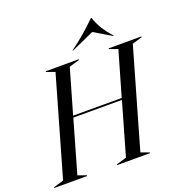

<svg xmlns="http://www.w3.org/2000/svg" viewBox="-212 -1072 1163 1214"><g transform="rotate(-20 369.5 -465.0)"><path d="M792 -707 725 -687 535 -25 591 -5V0H370V-5L438 -25L539 -377H212L111 -25L168 -5V0H-53V-5L15 -25L205 -687L148 -707V-712H370V-707L301 -687L215 -389H542L628 -687L572 -707V-712H792ZM531 -930H536Q546 -894 571 -853.5Q596 -813 630 -777L625 -776L509 -845L357 -776L352 -777Q449 -848 531 -930Z"/></g></svg>

Font: Nyght Serif Italic
Style: Regular
Weight: 400
Italic angle: -16°
Designer: Maksym Kobuzan
Version: Version 0.410